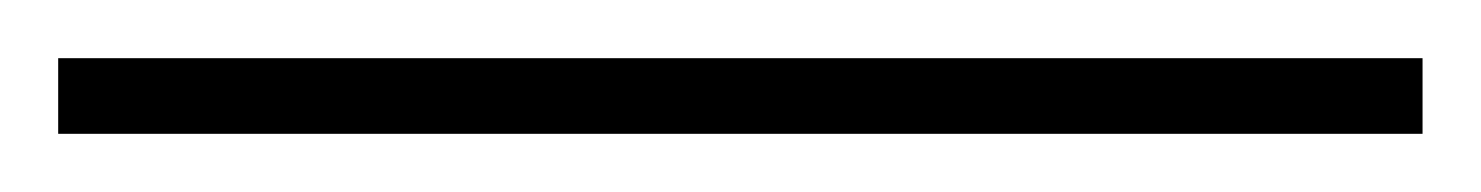

<svg xmlns="http://www.w3.org/2000/svg" viewBox="-25 -806 509 66"><path d="M-5 -760V-786H464V-760Z"/></svg>

Font: Noto Serif Tamil Thin
Style: Italic
Weight: 100
Italic angle: -12°
Designer: Indian Type Foundry, Tom Grace, and the Monotype Design Team
Foundry: Monotype Imaging Inc.
Version: Version 2.003; ttfautohint (v1.8.4.7-5d5b)